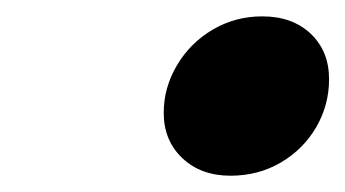

<svg xmlns="http://www.w3.org/2000/svg" viewBox="-20 -464 426 237"><path d="M303.7 -443.8Q340.8 -443.8 363.5 -422.4Q386.2 -400.9 386.2 -366.2Q386.2 -334.5 370.4 -307.1Q354.5 -279.8 326.7 -263.4Q298.8 -247.1 264.6 -247.1Q228 -247.1 205.1 -268.8Q182.1 -290.5 182.1 -324.7Q182.1 -356 198.5 -383.5Q214.8 -411.1 242.7 -427.5Q270.5 -443.8 303.7 -443.8Z"/></svg>

Font: Lesson One Extra
Style: Italic
Weight: 800
Italic angle: -14°
Designer: But Ko, Victor Gaultney, Annie Olsen, Julie Remington, Don Collingsworth, Eric Hays, Becca Hirsbrunner
Version: Version 1.100